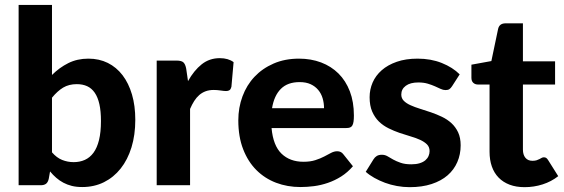

<svg xmlns="http://www.w3.org/2000/svg" viewBox="-20 -766 2332 794"><path d="M195 -136Q214.5 -113.5 237.2 -104.5Q260 -95.5 284.5 -95.5Q310 -95.5 330.8 -104.8Q351.5 -114 366.5 -134.2Q381.5 -154.5 389.5 -187Q397.5 -219.5 397.5 -265.5Q397.5 -306.5 391 -335.2Q384.5 -364 371.8 -382.5Q359 -401 340.5 -409.5Q322 -418 297.5 -418Q265 -418 241.2 -403.8Q217.5 -389.5 195 -362ZM195 -456Q225.5 -486.5 262.5 -505Q299.5 -523.5 345.5 -523.5Q390 -523.5 425.8 -505.8Q461.5 -488 486.8 -455Q512 -422 525.8 -375.2Q539.5 -328.5 539.5 -270.5Q539.5 -208 523.8 -156.8Q508 -105.5 479 -69Q450 -32.5 409.8 -12.5Q369.5 7.5 320 7.5Q296 7.5 277 2.8Q258 -2 242 -10.5Q226 -19 212.5 -30.8Q199 -42.5 187 -57L181.5 -26Q178 -11.5 170 -5.8Q162 0 148.5 0H57V-745.5H195Z M757.5 -430.5Q782 -474.5 814 -500Q846 -525.5 889 -525.5Q924 -525.5 946 -509L937 -407Q934.5 -397 929.2 -393.2Q924 -389.5 915 -389.5Q907 -389.5 892 -391.8Q877 -394 864 -394Q845 -394 830.2 -388.5Q815.5 -383 804 -373Q792.5 -363 783.2 -348.5Q774 -334 766 -315.5V0H628V-515.5H709.5Q730.5 -515.5 738.5 -508Q746.5 -500.5 750 -482Z M1320 -318.5Q1320 -340 1314.2 -359.5Q1308.5 -379 1296 -394Q1283.5 -409 1264.5 -417.8Q1245.5 -426.5 1219 -426.5Q1169.5 -426.5 1141.5 -398.5Q1113.5 -370.5 1105 -318.5ZM1103 -236.5Q1109.5 -164 1144.2 -130.5Q1179 -97 1235 -97Q1263.5 -97 1284.2 -103.8Q1305 -110.5 1320.8 -118.8Q1336.5 -127 1349.2 -133.8Q1362 -140.5 1374.5 -140.5Q1390.5 -140.5 1399.5 -128.5L1439.5 -78.5Q1417.5 -53 1391 -36.2Q1364.5 -19.5 1336 -9.8Q1307.5 0 1278.5 3.8Q1249.5 7.5 1222.5 7.5Q1168.5 7.5 1121.8 -10.2Q1075 -28 1040.2 -62.8Q1005.5 -97.5 985.5 -149Q965.5 -200.5 965.5 -268.5Q965.5 -321 982.8 -367.5Q1000 -414 1032.5 -448.5Q1065 -483 1111.5 -503.2Q1158 -523.5 1216.5 -523.5Q1266 -523.5 1307.8 -507.8Q1349.5 -492 1379.8 -462Q1410 -432 1426.8 -388.2Q1443.5 -344.5 1443.5 -288.5Q1443.5 -273 1442 -263Q1440.5 -253 1437 -247Q1433.5 -241 1427.5 -238.8Q1421.5 -236.5 1412 -236.5Z M1849.5 -409.5Q1844 -401 1838.2 -397.2Q1832.5 -393.5 1822.5 -393.5Q1812.5 -393.5 1802 -398.5Q1791.5 -403.5 1778.5 -409.2Q1765.5 -415 1748.8 -420Q1732 -425 1710 -425Q1676.5 -425 1658 -411.2Q1639.5 -397.5 1639.5 -375Q1639.5 -359.5 1650 -349Q1660.5 -338.5 1677.8 -330.8Q1695 -323 1717 -316.2Q1739 -309.5 1762.2 -301.5Q1785.5 -293.5 1807.5 -283Q1829.5 -272.5 1846.8 -256.8Q1864 -241 1874.5 -218.8Q1885 -196.5 1885 -165Q1885 -127.5 1871.2 -95.8Q1857.5 -64 1831 -41Q1804.5 -18 1765 -5Q1725.5 8 1674 8Q1647.5 8 1621.5 3.2Q1595.5 -1.5 1572 -10.2Q1548.5 -19 1528 -30.5Q1507.5 -42 1492.5 -55.5L1524.5 -107Q1530 -116 1538.2 -121Q1546.5 -126 1559.5 -126Q1572 -126 1582.5 -119.8Q1593 -113.5 1606 -106.2Q1619 -99 1636.8 -92.8Q1654.5 -86.5 1681 -86.5Q1701 -86.5 1715.5 -91Q1730 -95.5 1739 -103.2Q1748 -111 1752.2 -120.8Q1756.5 -130.5 1756.5 -141Q1756.5 -158 1745.8 -168.8Q1735 -179.5 1717.8 -187.5Q1700.5 -195.5 1678 -202Q1655.5 -208.5 1632.2 -216.5Q1609 -224.5 1586.8 -235.5Q1564.5 -246.5 1547.2 -263.2Q1530 -280 1519.2 -304.5Q1508.5 -329 1508.5 -364Q1508.5 -396 1521 -424.8Q1533.5 -453.5 1558.5 -475.5Q1583.5 -497.5 1620.8 -510.5Q1658 -523.5 1707 -523.5Q1762 -523.5 1807 -505.5Q1852 -487.5 1881 -458.5Z M2149.5 8Q2114.5 8 2087.5 -2.2Q2060.5 -12.5 2042 -31.5Q2023.5 -50.5 2014 -77.5Q2004.5 -104.5 2004.5 -138.5V-416.5H1956Q1945 -416.5 1937.2 -423.5Q1929.5 -430.5 1929.5 -444.5V-498.5L2012 -513.5L2040 -647Q2045.5 -669.5 2070.5 -669.5H2142.5V-512.5H2275.5V-416.5H2142.5V-147.5Q2142.5 -126 2152.8 -113.5Q2163 -101 2182 -101Q2192 -101 2199 -103.2Q2206 -105.5 2211 -108.2Q2216 -111 2220.2 -113.2Q2224.5 -115.5 2229 -115.5Q2235 -115.5 2239 -112.8Q2243 -110 2247 -103.5L2288.5 -37.5Q2260 -15 2224 -3.5Q2188 8 2149.5 8Z"/></svg>

Font: LatoLatin Heavy
Style: Regular
Weight: 800
Designer: Lukasz Dziedzic with Adam Twardoch and Botio Nikoltchev
Foundry: tyPoland Lukasz Dziedzic
Version: Version 2.015; 2015-08-06; http://www.latofonts.com/